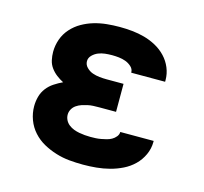

<svg xmlns="http://www.w3.org/2000/svg" viewBox="-84 -621 767 722"><g transform="rotate(15 300.0 -260.0)"><path d="M297 8Q270 8 243.5 5.5Q217 3 191 -5Q165 -13 141.5 -26Q118 -39 100 -59Q82 -79 72.5 -104.5Q63 -130 63 -157Q63 -176 68 -194.5Q73 -213 84.5 -228Q96 -243 112 -253.5Q128 -264 145 -272Q131 -279 118 -289Q105 -299 95.5 -312Q86 -325 82.5 -341Q79 -357 79 -373Q79 -398 87.5 -422Q96 -446 113 -465Q130 -484 152 -496.5Q174 -509 198 -516Q222 -523 247 -525.5Q272 -528 297 -528Q322 -528 346.5 -525.5Q371 -523 394.5 -516.5Q418 -510 440 -498Q462 -486 479 -468Q496 -450 505.5 -427Q515 -404 515 -379V-373H383V-374Q383 -387 372.5 -396.5Q362 -406 349.5 -410.5Q337 -415 323.5 -416.5Q310 -418 297 -418Q283 -418 269.5 -416.5Q256 -415 243.5 -410Q231 -405 221 -395Q211 -385 211 -372Q211 -358 221.5 -347.5Q232 -337 245 -332.5Q258 -328 272 -326.5Q286 -325 300 -325H366V-216H300Q289 -216 277.5 -215.5Q266 -215 255 -212.5Q244 -210 233.5 -206.5Q223 -203 213.5 -196.5Q204 -190 198.5 -180Q193 -170 193 -159Q193 -148 198 -138Q203 -128 212 -121Q221 -114 231.5 -110Q242 -106 253 -104Q264 -102 275 -101Q286 -100 297 -100Q307 -100 317.5 -100.5Q328 -101 338.5 -103Q349 -105 359 -107.5Q369 -110 378 -115Q387 -120 394 -128.5Q401 -137 401 -147H531V-143Q531 -117 520 -93Q509 -69 490.5 -51Q472 -33 448.5 -21.5Q425 -10 400 -3.5Q375 3 349 5.5Q323 8 297 8Z"/></g></svg>

Font: Iosevka Extrabold Extended
Style: Regular
Weight: 800
Width: 7
Monospace: yes
Designer: Belleve Invis
Foundry: Belleve Invis
Version: Version 32.5.0; ttfautohint (v1.8.4)